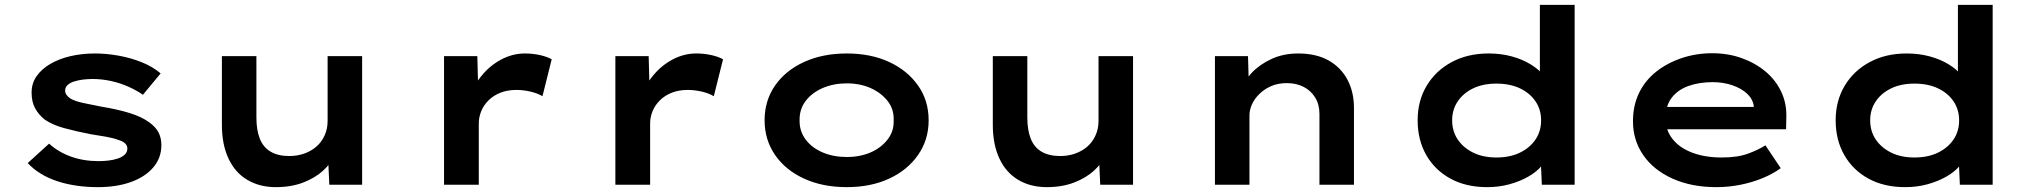

<svg xmlns="http://www.w3.org/2000/svg" viewBox="-20 -760 8365 790"><path d="M383 10Q290 10 215.5 -14.5Q141 -39 94 -89L182 -169Q219 -135 271 -116Q323 -97 386 -97Q407 -97 427.5 -99.5Q448 -102 465.5 -108Q483 -114 493.5 -124Q504 -134 504 -149Q504 -173 468 -184Q447 -192 416 -197.5Q385 -203 352 -208Q291 -220 243.5 -233Q196 -246 164 -268Q139 -288 124.5 -314.5Q110 -341 110 -379Q110 -417 130.5 -446.5Q151 -476 187 -497Q223 -518 270 -529Q317 -540 371 -540Q418 -540 468 -531Q518 -522 563 -504Q608 -486 641 -458L568 -370Q544 -387 510 -402.5Q476 -418 437.5 -426.5Q399 -435 362 -435Q341 -435 321 -432.5Q301 -430 284 -424.5Q267 -419 257.5 -409.5Q248 -400 248 -387Q248 -378 253.5 -370Q259 -362 269 -355Q287 -344 321.5 -336.5Q356 -329 398 -321Q465 -310 514.5 -294.5Q564 -279 595 -256Q620 -238 632 -215.5Q644 -193 644 -163Q644 -110 610.5 -71Q577 -32 518.5 -11Q460 10 383 10Z M1115 10Q1048 10 997.5 -20Q947 -50 920 -108Q893 -166 893 -246V-529H1035V-276Q1035 -225 1049 -189.5Q1063 -154 1093.5 -136Q1124 -118 1170 -118Q1203 -118 1231.5 -128Q1260 -138 1281.5 -156.5Q1303 -175 1315.5 -202.5Q1328 -230 1328 -262V-529H1470V0H1335L1330 -109L1356 -121Q1343 -89 1310 -58.5Q1277 -28 1227.5 -9Q1178 10 1115 10Z M1807 0V-529H1944L1949 -340L1910 -351Q1925 -403 1960 -446.5Q1995 -490 2042 -515Q2089 -540 2140 -540Q2171 -540 2201 -533.5Q2231 -527 2250 -516L2212 -364Q2193 -376 2163 -383Q2133 -390 2105 -390Q2068 -390 2039 -378.5Q2010 -367 1990 -347Q1970 -327 1960 -302.5Q1950 -278 1950 -252V0Z M2512 0V-529H2649L2654 -340L2615 -351Q2630 -403 2665 -446.5Q2700 -490 2747 -515Q2794 -540 2845 -540Q2876 -540 2906 -533.5Q2936 -527 2955 -516L2917 -364Q2898 -376 2868 -383Q2838 -390 2810 -390Q2773 -390 2744 -378.5Q2715 -367 2695 -347Q2675 -327 2665 -302.5Q2655 -278 2655 -252V0Z M3464 10Q3365 10 3288.5 -25Q3212 -60 3169 -122.5Q3126 -185 3126 -265Q3126 -346 3169 -408Q3212 -470 3288.5 -505Q3365 -540 3464 -540Q3563 -540 3638.5 -505Q3714 -470 3757.5 -408Q3801 -346 3801 -265Q3801 -185 3757.5 -122.5Q3714 -60 3638.5 -25Q3563 10 3464 10ZM3464 -114Q3519 -114 3562.5 -133Q3606 -152 3632.5 -186.5Q3659 -221 3657 -265Q3659 -310 3632.5 -344Q3606 -378 3562.5 -397.5Q3519 -417 3464 -417Q3409 -417 3364.5 -397.5Q3320 -378 3294.5 -344Q3269 -310 3270 -265Q3269 -221 3294.5 -186.5Q3320 -152 3364.5 -133Q3409 -114 3464 -114Z M4287 10Q4220 10 4169.5 -20Q4119 -50 4092 -108Q4065 -166 4065 -246V-529H4207V-276Q4207 -225 4221 -189.5Q4235 -154 4265.5 -136Q4296 -118 4342 -118Q4375 -118 4403.5 -128Q4432 -138 4453.5 -156.5Q4475 -175 4487.5 -202.5Q4500 -230 4500 -262V-529H4642V0H4507L4502 -109L4528 -121Q4515 -89 4482 -58.5Q4449 -28 4399.5 -9Q4350 10 4287 10Z M4979 0V-529H5115L5119 -392L5080 -383Q5096 -424 5129.5 -459.5Q5163 -495 5212 -517.5Q5261 -540 5321 -540Q5396 -540 5447 -511Q5498 -482 5524.5 -431.5Q5551 -381 5551 -316V0H5409V-291Q5409 -330 5391.5 -358.5Q5374 -387 5344 -402.5Q5314 -418 5275 -418Q5239 -418 5211 -406Q5183 -394 5162.5 -374Q5142 -354 5131.5 -331Q5121 -308 5121 -285V0H5051Q5018 0 5000 0Q4982 0 4979 0Z M6099 10Q6012 10 5948 -25Q5884 -60 5848.5 -122Q5813 -184 5813 -265Q5813 -345 5850 -407Q5887 -469 5953 -504.5Q6019 -540 6105 -540Q6156 -540 6200 -528Q6244 -516 6277.5 -495.5Q6311 -475 6330.5 -451Q6350 -427 6352 -402L6316 -395V-740H6459V0H6324L6318 -136L6346 -128Q6344 -103 6324 -78.5Q6304 -54 6269.5 -34Q6235 -14 6191.5 -2Q6148 10 6099 10ZM6137 -112Q6193 -112 6234 -132Q6275 -152 6298 -186Q6321 -220 6321 -265Q6321 -309 6298 -343Q6275 -377 6234 -396.5Q6193 -416 6137 -416Q6082 -416 6041.5 -396.5Q6001 -377 5978 -343Q5955 -309 5955 -265Q5955 -220 5978 -186Q6001 -152 6041.5 -132Q6082 -112 6137 -112Z M7042 10Q6940 10 6862 -25Q6784 -60 6741.5 -121.5Q6699 -183 6699 -261Q6699 -326 6724 -377.5Q6749 -429 6794.5 -465Q6840 -501 6899.5 -521Q6959 -541 7025 -541Q7090 -541 7146 -521Q7202 -501 7244 -466Q7286 -431 7309 -382.5Q7332 -334 7330 -277L7329 -228H6803L6780 -320H7212L7196 -302V-324Q7192 -353 7168 -375Q7144 -397 7107 -409.5Q7070 -422 7027 -422Q6972 -422 6928 -406.5Q6884 -391 6858.5 -358Q6833 -325 6833 -272Q6833 -225 6861.5 -188.5Q6890 -152 6942.5 -132Q6995 -112 7064 -112Q7130 -112 7173 -128Q7216 -144 7244 -162L7307 -68Q7274 -44 7231 -26.5Q7188 -9 7140 0.5Q7092 10 7042 10Z M7819 10Q7732 10 7668 -25Q7604 -60 7568.5 -122Q7533 -184 7533 -265Q7533 -345 7570 -407Q7607 -469 7673 -504.5Q7739 -540 7825 -540Q7876 -540 7920 -528Q7964 -516 7997.5 -495.5Q8031 -475 8050.5 -451Q8070 -427 8072 -402L8036 -395V-740H8179V0H8044L8038 -136L8066 -128Q8064 -103 8044 -78.5Q8024 -54 7989.5 -34Q7955 -14 7911.5 -2Q7868 10 7819 10ZM7857 -112Q7913 -112 7954 -132Q7995 -152 8018 -186Q8041 -220 8041 -265Q8041 -309 8018 -343Q7995 -377 7954 -396.5Q7913 -416 7857 -416Q7802 -416 7761.5 -396.5Q7721 -377 7698 -343Q7675 -309 7675 -265Q7675 -220 7698 -186Q7721 -152 7761.5 -132Q7802 -112 7857 -112Z"/></svg>

Font: Lexend Peta SemiBold
Style: Regular
Weight: 600
Designer: Bonnie Shaver-Troup, Thomas Jockin
Foundry: Lexend
Version: Version 1.007